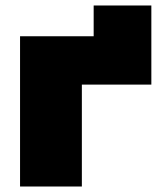

<svg xmlns="http://www.w3.org/2000/svg" viewBox="-20 -679 583 699"><path d="M53 -547V0H278V-371H531V-659H321V-547Z"/></svg>

Font: Montserrat Custom Black
Style: Regular
Weight: 900
Designer: Julieta Ulanovsky
Foundry: Julieta Ulanovsky
Version: Version 7.200